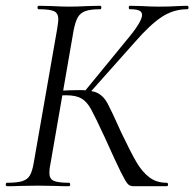

<svg xmlns="http://www.w3.org/2000/svg" viewBox="-27 -645 673 665"><path d="M335 -171Q303 -240 288.5 -266.5Q274 -293 255 -304Q236 -315 202 -315Q190 -315 179.5 -314Q169 -313 161 -312L163 -330Q220 -333 250 -333Q291 -333 311.5 -322.5Q332 -312 345.5 -287Q359 -262 393 -186Q425 -119 445 -84.5Q465 -50 490 -31Q515 -12 550 -12Q555 -12 555 -6Q555 0 550 0H435Q423 0 415.5 -8Q408 -16 392 -48Q376 -80 335 -171ZM-2 -12Q32 -12 50 -17.5Q68 -23 76.5 -37.5Q85 -52 90 -82L171 -545Q175 -571 175 -578Q175 -599 160.5 -606Q146 -613 107 -613Q103 -613 103 -619Q103 -625 107 -625L151 -624Q189 -622 212 -622Q238 -622 278 -624L320 -625Q324 -625 324 -619Q324 -613 320 -613Q286 -613 268.5 -606.5Q251 -600 242.5 -585Q234 -570 228 -540L148 -79Q144 -62 144 -46Q144 -26 158.5 -19Q173 -12 212 -12Q216 -12 216 -6Q216 0 212 0Q183 0 167 -1L104 -2L41 -1Q25 0 -2 0Q-7 0 -7 -6Q-7 -12 -2 -12ZM264 -326 409 -503Q465 -569 465 -593Q465 -604 455 -608.5Q445 -613 423 -613Q419 -613 419 -619Q419 -625 423 -625L463 -624Q497 -622 526 -622Q558 -622 590 -624L621 -625Q626 -625 626 -619Q626 -613 621 -613Q574 -613 533.5 -586.5Q493 -560 440 -499L278 -317Z"/></svg>

Font: Cormorant Garamond
Style: Italic
Weight: 400
Italic angle: -10°
Designer: Christian Thalmann (Catharsis Fonts)
Foundry: Catharsis Fonts
Version: Version 4.000